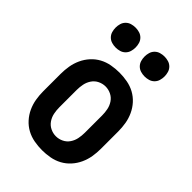

<svg xmlns="http://www.w3.org/2000/svg" viewBox="-219 -835 938 938"><g transform="rotate(45 250.0 -365.5)"><path d="M250 8Q223 8 195.5 3Q168 -2 144 -15Q120 -28 101.5 -48.5Q83 -69 71.5 -94Q60 -119 55.5 -146Q51 -173 51 -200V-320Q51 -347 55.5 -374Q60 -401 71.5 -426Q83 -451 101.5 -471.5Q120 -492 144 -505Q168 -518 195.5 -523Q223 -528 250 -528Q277 -528 304.5 -523Q332 -518 356 -505Q380 -492 398.5 -471.5Q417 -451 428.5 -426Q440 -401 444.5 -374Q449 -347 449 -320V-200Q449 -173 444.5 -146Q440 -119 428.5 -94Q417 -69 398.5 -48.5Q380 -28 356 -15Q332 -2 304.5 3Q277 8 250 8ZM250 -88Q270 -88 288.5 -97Q307 -106 318.5 -123Q330 -140 334 -160Q338 -180 338 -200V-320Q338 -340 334 -360Q330 -380 318.5 -397Q307 -414 288.5 -423Q270 -432 250 -432Q230 -432 211.5 -423Q193 -414 181.5 -397Q170 -380 166 -360Q162 -340 162 -320V-200Q162 -180 166 -160Q170 -140 181.5 -123Q193 -106 211.5 -97Q230 -88 250 -88ZM350 -601Q336 -601 322.5 -605Q309 -609 299 -619Q289 -629 285 -642.5Q281 -656 281 -670Q281 -684 285 -697.5Q289 -711 299 -721Q309 -731 322.5 -735Q336 -739 350 -739Q364 -739 377.5 -735Q391 -731 401 -721Q411 -711 415 -697.5Q419 -684 419 -670Q419 -656 415 -642.5Q411 -629 401 -619Q391 -609 377.5 -605Q364 -601 350 -601ZM150 -601Q136 -601 122.5 -605Q109 -609 99 -619Q89 -629 85 -642.5Q81 -656 81 -670Q81 -684 85 -697.5Q89 -711 99 -721Q109 -731 122.5 -735Q136 -739 150 -739Q164 -739 177.5 -735Q191 -731 201 -721Q211 -711 215 -697.5Q219 -684 219 -670Q219 -656 215 -642.5Q211 -629 201 -619Q191 -609 177.5 -605Q164 -601 150 -601Z"/></g></svg>

Font: Iosevka Web
Style: Bold
Weight: 700
Monospace: yes
Designer: Belleve Invis
Foundry: Belleve Invis
Version: Version 28.0.3; ttfautohint (v1.8.3)